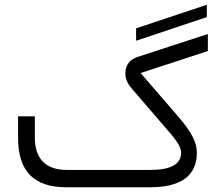

<svg xmlns="http://www.w3.org/2000/svg" viewBox="-20 -790 946 810"><path d="M613.8 0C746.1 0 810.5 -50.8 810.5 -146C810.5 -189.5 787.1 -234.4 731 -299.3L573.2 -481.9L856.9 -574.7V-646.5L562 -550.3C526.9 -539.1 509.3 -515.6 508.8 -480C508.8 -459 517.1 -438.5 534.2 -418.5L687.5 -240.2C726.1 -197.3 744.1 -167.5 744.1 -146C744.1 -97.7 701.2 -73.2 614.7 -73.2H261.2C173.3 -73.2 127 -120.6 127 -209V-299.3H56.2V-208.5C56.2 -67.9 122.6 0 259.8 0ZM852.5 -770 554.2 -670.4V-618.2L852.5 -717.8Z"/></svg>

Font: Shabnam Light
Style: Regular
Weight: 300
Foundry: DejaVu fonts team - Redesigned by Saber Rastikerdar - Based on Vazir font
Version: Version 5.0.1